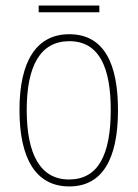

<svg xmlns="http://www.w3.org/2000/svg" viewBox="-20 -660 495 690"><path d="M337 -640H119V-616H337ZM404 -264C404 -428 356 -537 229 -537C111 -537 50 -440 50 -265C50 -88 110 10 229 10C347 10 404 -87 404 -264ZM76 -265C76 -423 125 -512 229 -512C339 -512 378 -413 378 -265C378 -102 332 -15 228 -15C124 -15 76 -107 76 -265Z"/></svg>

Font: Noto Sans Ethiopic Condensed Thin
Style: Regular
Weight: 100
Width: 3
Designer: Monotype Design Team
Foundry: Monotype Imaging Inc.
Version: Version 2.102